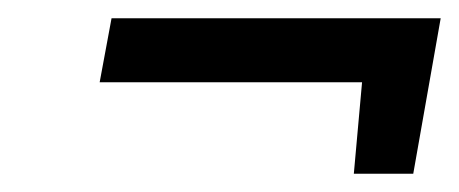

<svg xmlns="http://www.w3.org/2000/svg" viewBox="-20 -430 502 210"><path d="M367 -240 376 -340H89L102 -410H462L432 -240Z"/></svg>

Font: Cuprum
Style: Italic
Weight: 400
Italic angle: -10°
Designer: Jovanny Lemonad
Foundry: Jovanny Lemonad
Version: Version 3.000